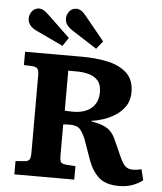

<svg xmlns="http://www.w3.org/2000/svg" viewBox="-63 -1023 922 1092"><g transform="rotate(5 398.0 -477.5)"><path d="M656 14Q583 14 543.5 -20Q504 -54 481 -116L439 -234Q426 -266 409 -287.5Q392 -309 350 -309Q340 -309 330 -308.5Q320 -308 311 -307V-130Q311 -102 317.5 -92Q324 -82 351 -80L401 -77V0H59V-76L111 -80Q128 -81 136.5 -90Q145 -99 145 -131V-574Q145 -596 138.5 -608Q132 -620 108 -622L59 -624V-700H385Q468 -700 535.5 -684.5Q603 -669 642.5 -630.5Q682 -592 682 -524Q682 -477 660.5 -444.5Q639 -412 606 -390.5Q573 -369 536.5 -357Q500 -345 470 -342V-338Q529 -329 561 -308.5Q593 -288 612 -242L641 -177Q663 -125 679.5 -105Q696 -85 730 -85Q748 -85 777 -92L792 -30Q768 -11 734 1.5Q700 14 656 14ZM360 -384Q427 -384 465 -416.5Q503 -449 503 -508Q503 -550 483.5 -573Q464 -596 431.5 -605Q399 -614 361 -614H313V-386Q324 -385 337.5 -384.5Q351 -384 360 -384ZM460 -752 323 -840Q298 -856 286 -871.5Q274 -887 274 -909Q274 -930 288.5 -949.5Q303 -969 330 -969Q342 -969 354.5 -962Q367 -955 381 -938L496 -797ZM268 -752 115 -824Q63 -848 63 -891Q63 -915 78.5 -933.5Q94 -952 119 -952Q140 -952 169 -925L300 -800Z"/></g></svg>

Font: Literata 7pt
Style: Bold
Weight: 700
Designer: Latin by Veronika Burian and Jose Scaglione. Greek by Irene Vlachou. Cyrillic by Vera Evstafieva.
Foundry: TypeTogether
Version: Version 3.002